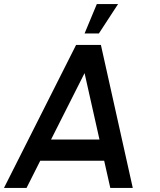

<svg xmlns="http://www.w3.org/2000/svg" viewBox="-50 -920 781 940"><path d="M322.5 -700H444L600 0H490L460 -133H147L80 0H-30.5ZM200 -237H437L364 -562ZM364 -756 424 -900H528L434 -756Z"/></svg>

Font: Urbanist SemiBold
Style: Italic
Weight: 600
Italic angle: -8°
Designer: Corey Hu
Foundry: Corey Hu
Version: Version 1.321; ttfautohint (v1.8.4.7-5d5b)